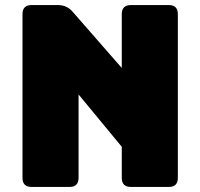

<svg xmlns="http://www.w3.org/2000/svg" viewBox="-20 -740 793 760"><path d="M255 0H105Q69 0 69 -36V-684Q69 -720 105 -720H209Q245 -720 268 -693L462 -471V-684Q462 -720 498 -720H648Q684 -720 684 -684V-36Q684 0 648 0H498Q462 0 462 -36V-159L291 -366V-36Q291 0 255 0Z"/></svg>

Font: Bungee Spice
Style: Regular
Weight: 400
Designer: David Jonathan Ross
Foundry: David Jonathan Ross
Version: Version 2.000